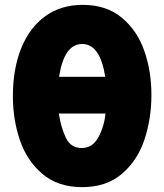

<svg xmlns="http://www.w3.org/2000/svg" viewBox="-20 -757 676 790"><path d="M320 -737Q231 -737 166.5 -690.5Q102 -644 67.5 -559Q33 -474 33 -361Q33 -265 62 -180Q91 -95 155 -41Q219 13 318 13Q418 13 482 -42Q546 -97 574.5 -183Q603 -269 603 -367Q603 -463 574 -547Q545 -631 481.5 -684Q418 -737 320 -737ZM318 -576Q392 -576 413 -441H223Q244 -576 318 -576ZM316 -148Q271 -148 251 -190Q231 -232 222 -290H414Q409 -237 385 -192.5Q361 -148 316 -148Z"/></svg>

Font: Geom Black
Style: Bold
Weight: 900
Version: Version 1.102